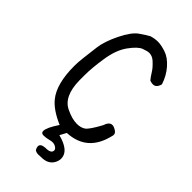

<svg xmlns="http://www.w3.org/2000/svg" viewBox="-270 -839 1039 1039"><g transform="rotate(45 250.0 -319.0)"><path d="M252 126Q237 126 226 118Q219 105 219 96Q219 76 252 73H256Q298 73 298 49Q298 40 286.5 32Q275 24 260 24Q251 24 241 27Q217 33 200 33Q181 33 181 17Q181 -10 221 -69Q140 -104 104 -149Q51 -214 51 -352Q51 -378 55.5 -416Q60 -454 66.5 -506.5Q73 -559 107 -628.5Q141 -698 175.5 -722Q210 -746 229 -756Q254 -764 279 -764Q304 -764 340 -752Q376 -740 408.5 -703Q441 -666 457 -616Q448 -581 422 -581Q411 -581 398 -586Q384 -603 371 -624.5Q358 -646 329 -672Q310 -688 288 -688Q275 -688 248 -678Q221 -668 185.5 -619Q150 -570 138 -488Q126 -412 126 -353V-315Q128 -193 200 -161Q246 -139 282 -139Q313 -139 332 -152.5Q351 -166 388 -234Q400 -271 423 -271Q437 -271 455 -258Q466 -250 466 -238Q466 -233 464 -227Q428 -73 279 -66L259 -29Q356 -4 356 54Q356 72 345 91Q324 125 275 125Z"/></g></svg>

Font: Xiaolai SC
Style: Regular
Weight: 400
Designer: Nozomi Seto 瀬戸のぞみ
Version: Version 3.11;December 4, 2020;FontCreator 13.0.0.2613 64-bit